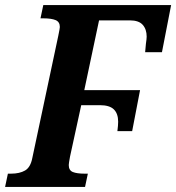

<svg xmlns="http://www.w3.org/2000/svg" viewBox="-41 -734 692 754"><path d="M-10 -52H2Q36 -52 57.5 -64.5Q79 -77 86 -114L188 -594Q194 -623 194 -628Q194 -648 177.5 -655Q161 -662 129 -662H118L129 -714H631L595 -529H529L532 -562Q535 -582 535 -590Q535 -619 519.5 -636.5Q504 -654 469 -654H348L290 -380H509L478 -219H420Q423 -242 423 -256Q423 -288 406 -304.5Q389 -321 351 -321H278L234 -119Q229 -92 229 -86Q229 -65 245 -58.5Q261 -52 292 -52H304L293 0H-21Z"/></svg>

Font: Noto Serif Narrow
Style: Bold Italic
Weight: 700
Width: 4
Italic angle: -12°
Designer: Monotype Design Team
Foundry: Monotype Imaging Inc.
Version: Version 1.001